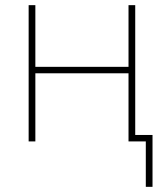

<svg xmlns="http://www.w3.org/2000/svg" viewBox="-20 -548 639 744"><path d="M545 176V0H478V-264H117V0H91V-528H117V-289H478V-528H504V-25H571V176Z"/></svg>

Font: Noto Sans UI Thin
Style: Regular
Weight: 250
Designer: Monotype Design Team
Foundry: Monotype Imaging Inc.
Version: Version 1.901